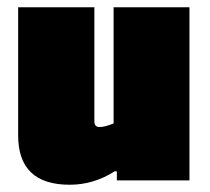

<svg xmlns="http://www.w3.org/2000/svg" viewBox="-20 -499 579 529"><path d="M172 10Q30 10 30 -126V-479H240V-165Q240 -149 254.5 -149Q269 -149 293 -159V-479H502V-2H302V-27H296Q238 10 172 10Z"/></svg>

Font: Passion One
Style: Bold
Weight: 700
Designer: Alejandro Lo Celso
Foundry: Fontstage
Version: Version 1.002